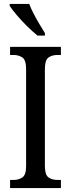

<svg xmlns="http://www.w3.org/2000/svg" viewBox="-20 -951 358 971"><path d="M31 0V-41H48Q75 -41 93.5 -54Q112 -67 112 -111V-601Q112 -647 93.5 -660Q75 -673 48 -673H31V-714H288V-673H271Q243 -673 225 -660Q207 -647 207 -601V-112Q207 -67 225 -54Q243 -41 271 -41H288V0ZM170 -771Q147 -789 118 -817.5Q89 -846 64.5 -875Q40 -904 29 -921V-931H128Q136 -909 150 -882Q164 -855 179.5 -829Q195 -803 207 -784V-771Z"/></svg>

Font: Noto Serif Thai Condensed
Style: Regular
Weight: 400
Width: 3
Designer: Monotype Design Team
Foundry: Monotype Imaging Inc.
Version: Version 2.002; ttfautohint (v1.8.4.7-5d5b)